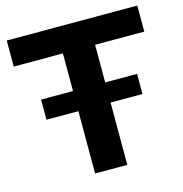

<svg xmlns="http://www.w3.org/2000/svg" viewBox="-109 -840 895 939"><g transform="rotate(-15 339.0 -370.0)"><path d="M257.5 0V-608H8.5V-740H669.5V-608H420.5V0ZM96 -315.5V-417.5H582V-315.5Z"/></g></svg>

Font: Encode Sans Semi Expanded
Style: Bold
Weight: 700
Width: 6
Designer: Multiple Designers
Foundry: Impallari Type
Version: Version 3.000; ttfautohint (v1.8.3) -l 8 -r 50 -G 200 -x 14 